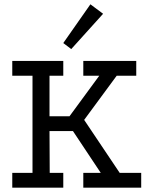

<svg xmlns="http://www.w3.org/2000/svg" viewBox="-20 -872 709 892"><path d="M37 -589H274V-520H210V-332H303L441 -520H367V-589H613V-520H522L371 -315L536 -69H636V0H367V-69H448L319 -263H210L211 -69H274V0H37V-69H131V-520H37ZM400 -852 459 -808 311 -644 274 -672Z"/></svg>

Font: Podkova
Style: Regular
Weight: 400
Designer: Ilya Yudin
Foundry: Cyreal (www.cyreal.org)
Version: Version 2.103